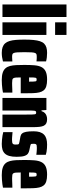

<svg xmlns="http://www.w3.org/2000/svg" viewBox="698 -1482 791 2228"><g transform="rotate(90 1094.0 -367.5)"><path d="M31 0V-743H177V0Z M239 -611V-743H385V-611ZM239 0V-510H385V0Z M593 8Q555 8 527.5 -1.5Q500 -11 482.5 -31Q465 -51 455.5 -82Q446 -113 442.5 -156Q439 -199 439 -255Q439 -316 443.5 -360.5Q448 -405 458 -435.5Q468 -466 486 -484Q504 -502 530.5 -510Q557 -518 593 -518Q620 -518 645 -515Q670 -512 692 -506V-395Q676 -397 662.5 -397.5Q649 -398 639 -398Q621 -398 610.5 -395Q600 -392 594.5 -379Q589 -366 587 -337Q585 -308 585 -255Q585 -202 587 -173Q589 -144 594.5 -131Q600 -118 611 -115Q622 -112 639 -112Q649 -112 663 -113Q677 -114 693 -115V-6Q666 1 642 4.5Q618 8 593 8Z M909 8Q856 8 823 -3Q790 -14 771.5 -35.5Q753 -57 745 -88.5Q737 -120 735 -161.5Q733 -203 733 -254Q733 -321 737 -370Q741 -419 757.5 -452Q774 -485 808.5 -501.5Q843 -518 902 -518Q950 -518 980.5 -508.5Q1011 -499 1027.5 -479Q1044 -459 1051.5 -428Q1059 -397 1060.5 -353.5Q1062 -310 1062 -254V-212H878Q878 -177 879.5 -157Q881 -137 887 -127Q893 -117 906 -114.5Q919 -112 944 -112Q955 -112 972.5 -112.5Q990 -113 1012 -114Q1034 -115 1054 -115V-6Q1037 -2 1013 1Q989 4 962 6Q935 8 909 8ZM927 -294V-309Q927 -339 926 -357Q925 -375 923.5 -383.5Q922 -392 916.5 -394.5Q911 -397 902 -397Q894 -397 889 -394.5Q884 -392 881.5 -383Q879 -374 878.5 -356Q878 -338 878 -309H940Z M1116 0V-510H1256L1260 -453H1269Q1277 -479 1291.5 -492.5Q1306 -506 1324.5 -512Q1343 -518 1362 -518Q1391 -518 1409.5 -509Q1428 -500 1438 -480.5Q1448 -461 1451.5 -428.5Q1455 -396 1455 -349V0H1309V-275Q1309 -316 1308.5 -339.5Q1308 -363 1306 -374Q1304 -385 1299.5 -388Q1295 -391 1286 -391Q1277 -391 1272 -387.5Q1267 -384 1264.5 -370.5Q1262 -357 1262 -329Q1262 -301 1262 -251V0Z M1650 8Q1628 8 1602.5 5.5Q1577 3 1553.5 -0.5Q1530 -4 1513 -9V-117Q1525 -116 1537 -115Q1549 -114 1560 -113Q1571 -112 1581.5 -111.5Q1592 -111 1600 -111Q1618 -111 1631 -113Q1644 -115 1650.5 -123Q1657 -131 1657 -150Q1657 -169 1655.5 -178.5Q1654 -188 1647.5 -191.5Q1641 -195 1627 -197L1562 -209Q1541 -213 1528 -228.5Q1515 -244 1509 -276Q1503 -308 1503 -361Q1503 -404 1512.5 -433.5Q1522 -463 1541.5 -482Q1561 -501 1590 -509.5Q1619 -518 1657 -518Q1677 -518 1699 -516.5Q1721 -515 1741.5 -511.5Q1762 -508 1776 -503V-393Q1760 -395 1744.5 -396.5Q1729 -398 1716 -398.5Q1703 -399 1693 -399Q1676 -399 1666.5 -397Q1657 -395 1652.5 -387.5Q1648 -380 1648 -365Q1648 -347 1649 -339Q1650 -331 1655.5 -328Q1661 -325 1671 -323L1722 -312Q1745 -308 1762.5 -295.5Q1780 -283 1789.5 -253Q1799 -223 1799 -165Q1799 -114 1789.5 -80.5Q1780 -47 1761 -27.5Q1742 -8 1714.5 0Q1687 8 1650 8Z M2012 8Q1959 8 1926 -3Q1893 -14 1874.5 -35.5Q1856 -57 1848 -88.5Q1840 -120 1838 -161.5Q1836 -203 1836 -254Q1836 -321 1840 -370Q1844 -419 1860.5 -452Q1877 -485 1911.5 -501.5Q1946 -518 2005 -518Q2053 -518 2083.5 -508.5Q2114 -499 2130.5 -479Q2147 -459 2154.5 -428Q2162 -397 2163.5 -353.5Q2165 -310 2165 -254V-212H1981Q1981 -177 1982.5 -157Q1984 -137 1990 -127Q1996 -117 2009 -114.5Q2022 -112 2047 -112Q2058 -112 2075.5 -112.5Q2093 -113 2115 -114Q2137 -115 2157 -115V-6Q2140 -2 2116 1Q2092 4 2065 6Q2038 8 2012 8ZM2030 -294V-309Q2030 -339 2029 -357Q2028 -375 2026.5 -383.5Q2025 -392 2019.5 -394.5Q2014 -397 2005 -397Q1997 -397 1992 -394.5Q1987 -392 1984.5 -383Q1982 -374 1981.5 -356Q1981 -338 1981 -309H2043Z"/></g></svg>

Font: Saira ExtraCondensed Black
Style: Regular
Weight: 900
Width: 2
Designer: Hector Gatti with collaboration of the Omnibus-Type team
Foundry: Omnibus-Type
Version: Version 1.101